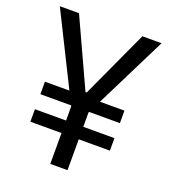

<svg xmlns="http://www.w3.org/2000/svg" viewBox="-133 -824 815 922"><g transform="rotate(20 274.0 -363.5)"><path d="M112.2 -727.3H14.2L196 -362.2H71V-298.3H228L230.1 -294V-221.6H71V-157.7H230.1V0H318.2V-157.7H477.3V-221.6H318.2V-294L320.3 -298.3H477.3V-362.2H352.3L534.1 -727.3H436.1L277.3 -382.1H271Z"/></g></svg>

Font: Karasuma Gothic
Style: Regular
Weight: 400
Designer: Rasmus Andersson, Ryoko Nishizuka
Foundry: Genbu
Version: Version 1.00